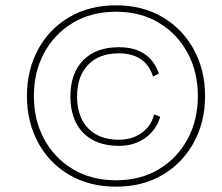

<svg xmlns="http://www.w3.org/2000/svg" viewBox="-20 -690 832 720"><path d="M415 10Q315 10 239.5 -34.5Q164 -79 122.5 -156Q81 -233 81 -330Q81 -427 122.5 -504Q164 -581 239.5 -625.5Q315 -670 415 -670Q515 -670 590 -625.5Q665 -581 707 -504Q749 -427 749 -330Q749 -233 707 -156Q665 -79 590 -34.5Q515 10 415 10ZM415 -14Q507 -14 576 -55.5Q645 -97 683.5 -168.5Q722 -240 722 -330Q722 -420 683.5 -491.5Q645 -563 576 -604.5Q507 -646 415 -646Q323 -646 253.5 -604.5Q184 -563 145.5 -491.5Q107 -420 107 -330Q107 -240 145.5 -168.5Q184 -97 253.5 -55.5Q323 -14 415 -14ZM426 -143Q340 -143 292 -192Q244 -241 244 -328Q244 -415 292 -464Q340 -513 426 -513Q541 -513 576 -414L554 -403Q526 -490 425 -490Q352 -490 310.5 -447Q269 -404 269 -328Q269 -252 310.5 -209Q352 -166 425 -166Q475 -166 511 -191.5Q547 -217 558 -261L581 -252Q566 -202 524.5 -172.5Q483 -143 426 -143Z"/></svg>

Font: Work Sans ExtraLight
Style: Italic
Weight: 200
Italic angle: -13°
Designer: Wei Huang
Foundry: Wei Huang
Version: Version 2.012; ttfautohint (v1.8.3)